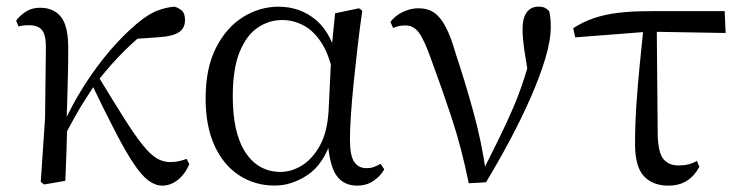

<svg xmlns="http://www.w3.org/2000/svg" viewBox="-20 -551 2255 585"><path d="M114 11.1 104.2 3.1 117.3 -191.8 119.8 -402.2Q120.6 -443.1 108.6 -458.6Q96.6 -474.2 68.2 -474.2Q59.6 -474.2 52 -473.3Q44.3 -472.4 36.5 -470.4L29.1 -488Q40.4 -503.6 58.7 -515.5Q77 -527.4 101.6 -527.4Q144.5 -527.4 166.7 -498.4Q188.9 -469.3 187.9 -397.8Q187.9 -346.1 186.1 -289.8Q184.3 -233.4 182.8 -177.6L185 -174.4Q183.8 -130 182.4 -86.7Q181.1 -43.4 179.1 0ZM172.7 -128.6 158.1 -155.3H165.2L172.1 -171Q200 -232.9 236.3 -289.9Q272.5 -346.8 313.6 -395.1Q354.8 -443.4 396.1 -478.1Q430.9 -507.7 458.9 -518.4Q486.8 -529 511.7 -530.6Q524.6 -527.2 534.2 -518.5Q543.7 -509.8 543.7 -489.9Q543.7 -464.7 524.8 -452.6Q505.9 -440.5 468.1 -437.9L378.1 -431.6L450.1 -474.7Q405.4 -441.2 362.4 -399.5Q319.4 -357.7 274.8 -300.4L269.2 -293.4Q251.3 -266.1 236.9 -243.4Q222.6 -220.8 207.8 -194.4Q193 -168.1 172.7 -128.6ZM475.4 14.6Q453.6 14.6 432.9 -0.4Q412.3 -15.4 388.6 -50.5Q364.8 -85.6 333.6 -145.5Q302.4 -205.4 258.8 -295.8L280 -317.2Q327.7 -238.7 359.9 -188Q392 -137.3 415.2 -108.6Q438.4 -79.9 457.8 -68.5Q477.2 -57.1 499.3 -57.1Q514 -57.1 526.9 -60.3Q539.9 -63.4 548.5 -67L556.9 -50.7Q543.1 -19.1 520.9 -2.2Q498.7 14.6 475.4 14.6Z M816.8 14.4Q756.7 14.4 708.8 -16.7Q660.9 -47.8 633.7 -107.2Q606.5 -166.5 606.5 -250.6Q606.5 -344.2 638.6 -406.4Q670.6 -468.5 721.3 -499.6Q772.1 -530.6 828.2 -530.6Q895.2 -530.6 943.5 -489.4Q991.8 -448.1 1011.7 -358.5H1019.3L997.5 -312.6Q985.5 -379.3 961.1 -418.1Q936.6 -456.9 905.2 -473.4Q873.8 -490 839.7 -490Q799.8 -490 765.5 -467Q731.2 -444 710.2 -392.9Q689.2 -341.7 689.2 -257.8Q689.2 -144.9 728.3 -86Q767.4 -27.2 835.4 -27.2Q867.3 -27.2 899 -46.2Q930.8 -65.2 954.1 -106.4Q977.3 -147.6 981.1 -212.9L990.4 -403.1L1001 -510.5L1073.8 -525.8L1083.8 -518.4Q1076.4 -466.9 1069.8 -410.4Q1063.2 -353.9 1057.7 -299.8Q1052.2 -245.7 1049.2 -200.8Q1046.2 -155.9 1046.2 -126.6Q1046.2 -76.9 1059.2 -57.8Q1072.2 -38.7 1096.6 -38.7Q1110.4 -38.7 1120.2 -42.6Q1130 -46.5 1139.5 -52L1150.8 -34.9Q1138.5 -13.4 1117.2 0.6Q1095.9 14.6 1068.4 14.6Q1026 14.6 1004.4 -17.4Q982.8 -49.4 978.1 -127.8L990.9 -128.2Q966.3 -50.9 917.8 -18.3Q869.4 14.4 816.8 14.4Z M1408.3 7.3Q1386.3 -100.7 1355.6 -193.6Q1324.8 -286.5 1294.7 -367.2Q1273.2 -428.8 1256.7 -451.1Q1240.3 -473.5 1215.8 -473.5Q1193.8 -473.5 1177.8 -465.5L1169.6 -484.2Q1184.3 -503.8 1207.8 -514.8Q1231.4 -525.8 1254.8 -525.8Q1283.3 -525.8 1302.9 -512.4Q1322.4 -498.9 1338.3 -468.4Q1354.3 -437.9 1368.9 -386.3Q1395.8 -305.9 1421.7 -212.5Q1447.6 -119.1 1461.2 -22.3H1446.7L1453.1 -33.8Q1479.7 -86.9 1502.2 -132.7Q1524.7 -178.4 1543.6 -222.6Q1562.6 -266.8 1578.3 -315.8Q1593.9 -364.7 1607.7 -423.6L1594.7 -295.2Q1583.9 -355.7 1578 -395.9Q1572.1 -436.1 1572.1 -462Q1572.1 -495.7 1584.8 -513.3Q1597.5 -530.8 1620.9 -530.8Q1632.8 -530.8 1640.2 -527.2Q1647.5 -523.6 1653.4 -516.7Q1656.1 -505.4 1657.1 -494.5Q1658.1 -483.5 1658.1 -469.6Q1658.1 -427.2 1641.1 -371.4Q1624.2 -315.7 1596.2 -252.2Q1568.2 -188.7 1533.1 -122.9Q1498 -57.2 1460.8 4.4Z M1732.7 -437.1 1726.5 -465Q1756.8 -484.8 1790 -495.9Q1823.2 -507.1 1864.9 -512.1Q1906.6 -517 1962.4 -517H2188L2190.9 -450.5L1956.4 -454.5ZM2016.2 14.6Q1968.7 14.6 1941.8 -14.3Q1914.9 -43.2 1914.9 -112.1Q1914.9 -170.4 1919 -232.2Q1923.1 -293.9 1929.4 -355.7Q1935.8 -417.4 1941.5 -474.9H1981L1984 -136.8Q1986 -83.2 2002.5 -65Q2018.9 -46.9 2047.5 -46.9Q2064.3 -46.9 2077.7 -50.3Q2091.1 -53.7 2103.3 -60.7L2110.9 -42.7Q2096 -15 2072.8 -0.2Q2049.6 14.6 2016.2 14.6Z"/></svg>

Font: Noto Serif SC
Style: Regular
Weight: 200
Designer: Ryoko NISHIZUKA 西塚涼子 (kana & ideographs); Frank Grießhammer (Latin, Greek & Cyrillic); Wenlong ZHANG 张文龙 (bopomofo); San
Foundry: Adobe
Version: Version 2.001;hotconv 1.1.0;makeotfexe 2.6.0